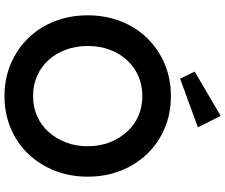

<svg xmlns="http://www.w3.org/2000/svg" viewBox="-92 -876 978 833"><g transform="rotate(90 396.5 -459.0)"><path d="M46 -351Q46 -429 72 -495Q98 -561 145.5 -609.5Q193 -658 257 -685Q321 -712 396 -712Q472 -712 536 -685Q600 -658 647 -609Q694 -560 720 -494.5Q746 -429 746 -351Q746 -274 720 -208Q694 -142 647 -93Q600 -44 536 -17Q472 10 396 10Q321 10 257 -17Q193 -44 145.5 -92.5Q98 -141 72 -207Q46 -273 46 -351ZM614 -351Q614 -402 597.5 -445Q581 -488 552 -520.5Q523 -553 483.5 -570.5Q444 -588 396 -588Q349 -588 309 -570.5Q269 -553 240 -521Q211 -489 195 -446Q179 -403 179 -351Q179 -300 195 -256.5Q211 -213 240 -181Q269 -149 309 -131.5Q349 -114 396 -114Q444 -114 483.5 -131.5Q523 -149 552 -181.5Q581 -214 597.5 -257Q614 -300 614 -351ZM321 -752 290 -815 482 -928 532 -829Z"/></g></svg>

Font: Mach Medium
Style: Regular
Weight: 500
Version: Version 1.002